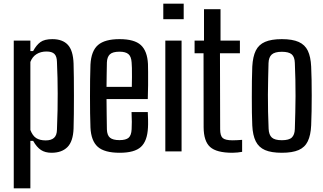

<svg xmlns="http://www.w3.org/2000/svg" viewBox="-20 -820 1752 1040"><path d="M54.5 200V-600H144.5V-543.5H159.5Q177 -576 199 -592Q221 -608 263.5 -608Q319 -608 347.5 -577.2Q376 -546.5 378.5 -476Q379.5 -446 380 -399.2Q380.5 -352.5 380.5 -300.5Q380.5 -248.5 380 -201.5Q379.5 -154.5 378.5 -124Q376 -54 345.2 -23.2Q314.5 7.5 259 7.5Q225 7.5 202 -7.5Q179 -22.5 159.5 -57H144.5V200ZM227.5 -59.5Q257 -59.5 272.5 -73.2Q288 -87 288.5 -117.5Q291 -176 291.8 -223.8Q292.5 -271.5 292.5 -313.8Q292.5 -356 291.5 -397.5Q290.5 -439 288.5 -484.5Q288 -514.5 274.8 -527.8Q261.5 -541 232 -541Q201 -541 178.2 -527Q155.5 -513 144.5 -484.5V-116Q156.5 -84.5 176.2 -72Q196 -59.5 227.5 -59.5Z M628.5 7.5Q545.5 7.5 509.5 -24.8Q473.5 -57 470 -129Q468.5 -163.5 468 -207.2Q467.5 -251 467.5 -297.8Q467.5 -344.5 468 -389.2Q468.5 -434 470 -470Q474 -544.5 511 -576.2Q548 -608 627.5 -608Q708 -608 743 -575.8Q778 -543.5 781.5 -473.5Q782 -462 782.2 -430.2Q782.5 -398.5 782.2 -358.8Q782 -319 780.5 -283.5H557Q557 -243.5 557.8 -202.8Q558.5 -162 559 -119.5Q560 -87 576 -74Q592 -61 627 -61Q662 -61 676.8 -74Q691.5 -87 693 -120Q694 -135 694 -160Q694 -185 692.5 -213H780.5Q781.5 -197.5 782 -171.2Q782.5 -145 781.5 -129Q778 -56 743.2 -24.2Q708.5 7.5 628.5 7.5ZM557 -349.5H694Q694.5 -376.5 694.8 -403.5Q695 -430.5 694.5 -451.8Q694 -473 693 -481.5Q691 -514 675.5 -527Q660 -540 627.5 -540Q590 -540 575 -525.5Q560 -511 559 -481.5Q558.5 -449 557.8 -416Q557 -383 557 -349.5Z M864.5 -716V-800H975V-716ZM875.5 0V-600H963.5V0Z M1239 7.5Q1153 7.5 1118.2 -23.8Q1083.5 -55 1083 -130.5L1082.5 -531.5H1034V-600H1085V-770H1174.5V-600H1279.5V-531.5H1171.5L1172.5 -120Q1172.5 -85 1186.2 -72.5Q1200 -60 1240 -60Q1255 -60 1266 -60.8Q1277 -61.5 1291.5 -62.5V2.5Q1279.5 4.5 1266.5 6Q1253.5 7.5 1239 7.5Z M1506.5 7.5Q1449.5 7.5 1415.5 -7.2Q1381.5 -22 1365.2 -54.8Q1349 -87.5 1346.5 -140.5Q1345 -169.5 1344.5 -209.8Q1344 -250 1344 -294.2Q1344 -338.5 1344.5 -381.5Q1345 -424.5 1346.5 -459.5Q1349.5 -513.5 1365.5 -546Q1381.5 -578.5 1415.8 -593.2Q1450 -608 1506.5 -608Q1564 -608 1598 -592.8Q1632 -577.5 1647.5 -545Q1663 -512.5 1665.5 -459.5Q1667 -427.5 1667.8 -387Q1668.5 -346.5 1668.5 -303.2Q1668.5 -260 1667.8 -218Q1667 -176 1665.5 -140.5Q1663 -87.5 1647.2 -54.8Q1631.5 -22 1597.5 -7.2Q1563.5 7.5 1506.5 7.5ZM1506.5 -60.5Q1545.5 -60.5 1560.8 -75.2Q1576 -90 1577 -121Q1578.5 -166.5 1579.5 -210.8Q1580.5 -255 1580.8 -299.2Q1581 -343.5 1580 -388.2Q1579 -433 1577 -479.5Q1576 -512 1560 -525.8Q1544 -539.5 1506.5 -539.5Q1468.5 -539.5 1452 -524.8Q1435.5 -510 1434.5 -478Q1433.5 -439.5 1432.5 -396Q1431.5 -352.5 1431.2 -306.8Q1431 -261 1432 -214.5Q1433 -168 1435 -122.5Q1436.5 -89.5 1452.5 -75Q1468.5 -60.5 1506.5 -60.5Z"/></svg>

Font: Big Shoulders Text Thin Medium
Style: Regular
Weight: 500
Version: Version 2.002